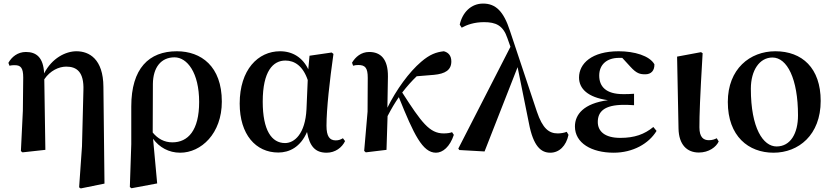

<svg xmlns="http://www.w3.org/2000/svg" viewBox="-20 -839 4656 1075"><path d="M423 210 432 216 565 189 559 -353C558 -509 479 -552 408 -552C348 -552 271 -514 227 -428C223 -518 183 -548 125 -548C79 -548 45 -520 27 -487L33 -471C44 -474 52 -474 63 -474C96 -474 110 -459 110 -405L108 -219L97 7L106 14L234 0L228 -395C261 -444 310 -466 351 -466C409 -466 451 -437 447 -333L439 -19Z M707 208 716 215 860 188 837 -62C872 -14 925 16 989 16C1106 16 1222 -91 1222 -270C1222 -468 1106 -552 970 -552C814 -552 715 -456 715 -243V-32ZM835 -97 836 -369C837 -462 882 -518 957 -518C1028 -518 1095 -432 1095 -268C1095 -109 1033 -42 945 -42C899 -42 863 -63 835 -97Z M1538 15C1600 15 1662 -15 1699 -100C1714 -18 1746 16 1809 16C1857 16 1895 -13 1912 -49L1900 -65C1888 -58 1877 -53 1860 -53C1825 -53 1808 -76 1808 -135C1808 -229 1826 -389 1847 -537L1837 -545L1713 -527L1706 -451C1675 -516 1619 -552 1548 -552C1425 -552 1322 -449 1322 -259C1322 -86 1412 15 1538 15ZM1703 -391 1696 -227C1689 -90 1629 -38 1576 -38C1501 -38 1451 -109 1451 -270C1451 -441 1509 -500 1578 -500C1629 -500 1676 -470 1703 -391Z M2421 16C2459 16 2499 -17 2521 -84L2511 -99C2502 -95 2485 -92 2464 -92C2385 -92 2340 -153 2232 -321C2259 -356 2286 -386 2313 -412L2410 -420C2473 -426 2507 -447 2507 -495C2507 -530 2488 -546 2465 -552C2422 -547 2387 -535 2338 -493C2270 -435 2199 -337 2149 -236L2152 -410C2153 -510 2110 -548 2047 -548C2002 -548 1970 -520 1951 -488L1957 -471C1967 -474 1976 -475 1986 -475C2025 -475 2039 -459 2039 -403L2038 -214L2019 6L2028 14L2144 0L2150 -189C2173 -233 2189 -260 2213 -295C2297 -86 2346 16 2421 16Z M3061 16C3111 16 3150 -22 3163 -84L3153 -101C3139 -95 3118 -92 3103 -92C3054 -92 3018 -119 2986 -214L2835 -667C2800 -775 2756 -819 2685 -819C2617 -819 2569 -769 2554 -701L2565 -684C2594 -700 2635 -715 2690 -715C2756 -715 2797 -697 2821 -625L2838 -577L2546 -7L2552 1L2693 9L2878 -463L2941 -151C2966 -18 3010 16 3061 16Z M3416 16C3524 16 3613 -35 3656 -106L3638 -128C3588 -87 3533 -67 3453 -67C3366 -67 3327 -104 3327 -156C3327 -212 3361 -252 3474 -252C3486 -252 3499 -252 3530 -250V-314C3505 -312 3489 -312 3469 -312C3372 -312 3335 -355 3335 -416C3335 -477 3377 -515 3446 -515H3464L3509 -466C3544 -427 3564 -423 3593 -423C3626 -423 3645 -444 3644 -479C3617 -527 3532 -552 3444 -552C3293 -552 3222 -483 3222 -405C3222 -343 3270 -294 3384 -278C3248 -260 3199 -198 3199 -131C3199 -38 3292 16 3416 16Z M3893 15C3949 15 3990 -16 4004 -47L3993 -65C3981 -59 3968 -54 3949 -54C3919 -54 3896 -70 3896 -126C3896 -197 3899 -288 3914 -541L3905 -547L3771 -522L3779 -119C3781 -29 3826 15 3893 15Z M4311 16C4451 16 4575 -83 4575 -274C4575 -458 4471 -552 4321 -552C4179 -552 4055 -453 4055 -268C4055 -76 4171 16 4311 16ZM4328 -19C4253 -19 4184 -121 4184 -342C4184 -446 4233 -517 4305 -517C4387 -517 4448 -398 4448 -193C4448 -92 4406 -19 4328 -19Z"/></svg>

Font: Noto Serif CJK KR
Style: Bold
Weight: 700
Designer: Ryoko NISHIZUKA 西塚涼子 (kana & ideographs); Frank Grießhammer (Latin, Greek & Cyrillic); Wenlong ZHANG 张文龙 (bopomofo); San
Foundry: Adobe
Version: Version 2.001;hotconv 1.1.0;makeotfexe 2.6.0